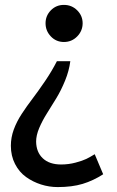

<svg xmlns="http://www.w3.org/2000/svg" viewBox="-20 -614 473 776"><path d="M264.2 -366.7Q259.3 -328.1 243.2 -288.6Q227.1 -249 207.8 -217.3Q188.5 -185.5 169.7 -155.8Q150.9 -126 138.4 -96.4Q126 -66.9 126 -42Q126.5 1 153.1 25.9Q179.7 50.8 227.1 50.8Q257.3 50.8 285.6 43.2Q314 35.6 328.9 28.3Q343.8 21 362.8 9.3L397 90.3Q356.9 116.2 314 129.2Q271 142.1 213.4 142.1Q178.7 142.1 145.8 131.6Q112.8 121.1 85.2 101.3Q57.6 81.5 40.8 48.8Q23.9 16.1 23.9 -24.9Q23.9 -58.1 35.6 -90.3Q47.4 -122.6 67.9 -153.8Q88.4 -185.1 111.1 -214.8Q133.8 -244.6 161.9 -285.9Q189.9 -327.1 210 -366.7ZM238.3 -594.2Q270 -594.2 292 -572.3Q314 -550.3 314 -520Q314 -489.3 292 -466.8Q270 -444.3 238.3 -444.3Q207 -444.3 185.5 -466.8Q164.1 -489.3 164.1 -520Q164.1 -550.3 185.5 -572.3Q207 -594.2 238.3 -594.2Z"/></svg>

Font: Oxygen
Style: Bold
Weight: 700
Designer: vernon adams
Foundry: Vernon Adams
Version: Version 0.2.3 webfont; ttfautohint (v0.93.3-1d66) -l 8 -r 50